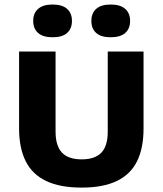

<svg xmlns="http://www.w3.org/2000/svg" viewBox="-20 -823 720 850"><path d="M341.5 7.5Q245.5 7.5 184.2 -21.8Q123 -51 93.8 -109.2Q64.5 -167.5 64.5 -254V-595H226V-240.5Q226 -177 254.5 -147.2Q283 -117.5 341.5 -117.5Q400.5 -117.5 428.8 -147.2Q457 -177 457 -240.5V-595H615.5V-254Q615.5 -167.5 586.8 -109.2Q558 -51 497.2 -21.8Q436.5 7.5 341.5 7.5ZM470 -658Q427.5 -658 406 -677Q384.5 -696 384.5 -730.5Q384.5 -764.5 406 -783.8Q427.5 -803 470 -803Q512.5 -803 534.2 -783.8Q556 -764.5 556 -730.5Q556 -696 534.2 -677Q512.5 -658 470 -658ZM213 -658Q170.5 -658 148.8 -677Q127 -696 127 -730.5Q127 -764.5 148.8 -783.8Q170.5 -803 213 -803Q255.5 -803 277 -783.8Q298.5 -764.5 298.5 -730.5Q298.5 -696 277 -677Q255.5 -658 213 -658Z"/></svg>

Font: Encode Sans SC Condensed Thin
Style: Bold
Weight: 700
Version: Version 3.002